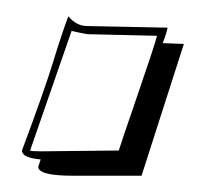

<svg xmlns="http://www.w3.org/2000/svg" viewBox="-20 -38 246 236"><path d="M206 16 154 178H70Q27 178 27 167L30 158Q7 156 7 147Q35 72 45.5 37.5Q56 3 64 -18Q74 -6 87 -6L186 -4Q184 5 180 15ZM68 0 17 147Q17 148 31 148L126 147Q127 143 148.5 80.5Q170 18 173 6L87 4L77 2Z"/></svg>

Font: Londrina Shadow
Style: Regular
Weight: 400
Designer: Marcelo Magalhaes
Foundry: Marcelo Magalhaes
Version: Version 1.001 2011